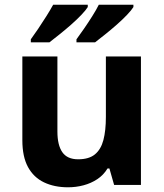

<svg xmlns="http://www.w3.org/2000/svg" viewBox="-20 -786 697 816"><path d="M579 -546V0H465L445 -70H437Q420 -42 393.5 -24.5Q367 -7 335 1.5Q303 10 269 10Q211 10 167 -11Q123 -32 99 -76Q75 -120 75 -190V-546H224V-227Q224 -169 245 -139Q266 -109 312 -109Q358 -109 383.5 -130Q409 -151 419.5 -191Q430 -231 430 -289V-546ZM547 -756Q539 -743 520 -723Q501 -703 476 -681Q451 -659 426.5 -639.5Q402 -620 384 -606H305V-619Q319 -638 337 -664Q355 -690 372 -717Q389 -744 400 -766H547ZM353 -756Q345 -743 326 -723Q307 -703 282 -681Q257 -659 232.5 -639.5Q208 -620 190 -606H111V-619Q125 -638 142.5 -664Q160 -690 177 -717Q194 -744 206 -766H353Z"/></svg>

Font: Noto Sans Armenian
Style: Bold
Weight: 700
Version: Version 2.007